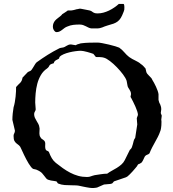

<svg xmlns="http://www.w3.org/2000/svg" viewBox="-20 -925 868 961"><path d="M47.9 -245.1Q47.9 -251.5 51.3 -257.6Q54.7 -263.7 54.7 -271L42 -325.2Q42 -339.4 43.7 -356.9Q45.4 -374.5 47.9 -387.7Q51.8 -399.9 54.2 -413.8Q56.6 -427.7 58.1 -441.7Q59.6 -455.6 60.1 -468Q60.5 -480.5 60.5 -489.3Q65.9 -496.1 71.3 -501Q76.7 -505.9 81.1 -510.5Q85.4 -515.1 88.4 -521.2Q91.3 -527.3 92.8 -536.6L119.6 -564.5L132.3 -570.3Q135.3 -571.8 139.2 -577.1Q143.1 -582.5 147.2 -589.6Q151.4 -596.7 155.5 -603.3Q159.7 -609.9 163.6 -613.3Q191.4 -633.3 218.5 -650.4Q245.6 -667.5 277.8 -683.6Q280.3 -684.1 282.7 -685.1Q285.2 -685.5 287.4 -686Q289.6 -686.5 291 -686.5Q298.8 -687.5 303.7 -690.2Q308.6 -692.9 313 -695.6Q317.4 -698.2 322.5 -700.4Q327.6 -702.6 335 -702.6L358.9 -698.7L366.2 -702.6L384.3 -708Q406.2 -710.9 427 -711.4Q447.8 -711.9 469.2 -711.9Q476.1 -711.9 491.9 -709Q507.8 -706.1 525.1 -701.9Q542.5 -697.8 557.1 -693.4Q571.8 -689 576.7 -686.5Q590.8 -676.8 602.3 -663.1Q613.8 -649.4 626.5 -639.6Q634.3 -633.8 641.8 -629.9Q649.4 -626 656.7 -622.3Q664.1 -618.7 671.4 -614.5Q678.7 -610.4 685.5 -604Q688 -603 691.4 -600.1Q694.8 -597.2 698.2 -593.5Q701.7 -589.8 704.3 -586.7Q707 -583.5 708.5 -582L711.9 -566.9Q712.9 -561 717 -555.9Q721.2 -550.8 726.3 -545.7Q731.4 -540.5 736.1 -535.6Q740.7 -530.8 742.2 -525.4Q746.1 -519.5 751 -510.5Q755.9 -501.5 760.7 -491.2Q765.6 -481 769 -470.9Q772.5 -460.9 773.4 -453.6V-424.8Q775.4 -416.5 777.1 -411.6Q778.8 -406.7 782.2 -401.4Q784.2 -396 785.6 -390.9Q787.1 -385.7 787.1 -377.4Q787.1 -376.5 786.6 -374Q786.1 -371.6 785.9 -368.7Q785.6 -365.7 785.2 -363Q784.7 -360.4 784.7 -358.9L789.6 -346.2L787.1 -325.2Q788.1 -322.8 788.1 -319.3Q788.1 -315.9 788.1 -311.5Q788.1 -295.9 786.1 -283.9Q784.2 -272 782.2 -268.6Q776.9 -252.9 770 -239.7Q763.2 -226.6 755.9 -213.6Q748.5 -200.7 741.5 -187Q734.4 -173.3 728 -157.2Q725.1 -154.3 722.2 -152.8Q719.2 -151.4 716.3 -150.4Q713.4 -149.4 710.4 -147.5Q707.5 -145.5 705.1 -142.1Q703.6 -139.6 701.9 -135.7Q700.2 -131.8 698 -127.2Q695.8 -122.6 693.4 -118.2Q690.9 -113.8 688 -110.8L678.2 -105Q674.3 -105 670.7 -101.3Q667 -97.7 667 -94.7Q663.6 -90.3 657.2 -82.8Q650.9 -75.2 643.6 -67.1Q636.2 -59.1 629.4 -52.2Q622.6 -45.4 618.2 -42Q614.7 -40 612.3 -38.6Q609.9 -37.6 607.7 -36.6Q605.5 -35.6 604.5 -35.6L550.3 -17.1Q546.9 -13.2 545.4 -11Q543.9 -8.8 542.5 -7.8Q541 -6.8 539.1 -6.1Q537.1 -5.4 532.7 -4.4L500.5 -1.5L465.8 13.7Q461.4 14.6 457 15.1Q453.1 15.6 449 15.9Q444.8 16.1 440.9 16.1Q435.5 16.1 428 14.9Q420.4 13.7 412.1 12.2Q403.8 10.7 395.8 9Q387.7 7.3 381.3 5.9Q371.6 3.4 360.8 2.9Q350.1 2.4 339.4 2.4Q320.8 2.4 303.7 1.2Q286.6 0 270 -6.8L262.7 -17.1Q257.3 -18.6 250 -19.3Q242.7 -20 235.1 -21.5Q227.5 -22.9 220.9 -25.4Q214.4 -27.8 210.9 -32.7Q203.6 -41.5 199.2 -47.6Q194.8 -53.7 190.4 -58.3Q186 -63 179.4 -67.1Q172.9 -71.3 161.1 -76.2L146 -79.6Q141.1 -82 135.3 -89.4Q129.4 -96.7 123.5 -106.4Q117.7 -116.2 111.6 -127.4Q105.5 -138.7 100.6 -149.2Q95.7 -159.7 91.8 -168Q87.9 -176.3 85.9 -180.7Q81.5 -192.4 75 -197.5Q68.4 -202.6 62.5 -207.3Q56.6 -211.9 52.2 -219.7Q47.9 -227.5 47.9 -245.1ZM150.9 -354Q150.9 -344.2 154.5 -335.9Q158.2 -327.6 163.1 -319.8Q168 -312 172.1 -304.2Q176.3 -296.4 177.2 -287.1Q178.2 -285.6 178.2 -281.2L177.2 -257.8Q177.2 -253.4 178.2 -248Q179.2 -242.7 183.1 -237.3Q186 -231.9 189.5 -229.7Q192.9 -227.5 196 -225.3Q199.2 -223.1 201.9 -220.2Q204.6 -217.3 206.1 -210.9L206.5 -206.1Q206.5 -202.6 206.3 -199.7Q206.1 -196.8 206.1 -190.9Q206.1 -182.6 208.5 -177.2Q210.4 -171.9 215.8 -170.4Q221.2 -168.9 224.6 -164.6Q231.9 -145.5 239.3 -133.1Q246.6 -120.6 259.3 -109.9Q276.4 -96.2 294.2 -83.5Q312 -70.8 331.1 -60.8Q350.1 -50.8 371.1 -44.9Q392.1 -39.1 415.5 -39.1Q421.9 -39.1 426.3 -40Q430.7 -41 434.8 -42.5Q439 -43.9 443.4 -45.4Q447.8 -46.9 454.1 -48.3Q467.8 -50.3 485.1 -53Q502.4 -55.7 516.6 -55.7Q526.9 -63.5 539.6 -70.3Q552.2 -77.1 564.7 -84.7Q577.1 -92.3 587.6 -101.6Q598.1 -110.8 604.5 -123.5L629.9 -174.8Q636.7 -179.7 639.9 -187.5Q643.1 -195.3 645 -203.6Q647 -211.9 649.2 -220.2Q651.4 -228.5 656.7 -234.9L667 -302.2Q667 -310.1 665.8 -316.9Q664.6 -323.7 664.6 -333.5L670.4 -349.6Q670.4 -357.4 666.7 -368.4Q663.1 -379.4 658 -390.9Q652.8 -402.3 647.5 -413.3Q642.1 -424.3 638.2 -431.6L633.3 -439.9L635.7 -453.6Q635.7 -460.9 633.3 -466.6Q630.9 -472.2 627.9 -476.8Q625 -481.4 622.1 -486.1Q619.1 -490.7 618.2 -496.6L613.8 -520.5Q609.4 -534.2 595.7 -552.5Q582 -570.8 564.9 -588.4Q547.9 -606 530.3 -619.4Q512.7 -632.8 500.5 -636.2Q493.2 -638.7 480.5 -639.2Q467.8 -639.6 460 -639.6L447.3 -655.3Q443.8 -656.7 435.3 -659.4Q426.8 -662.1 417.2 -664.8Q407.7 -667.5 398.4 -669.2Q389.2 -670.9 384.3 -670.9Q374.5 -670.9 359.1 -668.9Q343.8 -667 327.6 -663.1Q311.5 -659.2 297.9 -653.3Q284.2 -647.5 277.8 -639.6L275.4 -631.8Q271.5 -628.9 267.3 -627.2Q263.2 -625.5 259.5 -623.3Q255.9 -621.1 253.2 -617.9Q250.5 -614.7 249 -608.4Q237.8 -605.5 233.6 -603Q229.5 -600.6 227.8 -597.7Q226.1 -594.7 224.1 -591.1Q222.2 -587.4 215.3 -582Q196.3 -569.3 184.6 -549.3Q172.9 -529.3 166.7 -505.9Q160.6 -482.4 158.4 -457.8Q156.2 -433.1 156.2 -412.1L158.7 -377.4Q158.7 -373 154.8 -366.9Q150.9 -360.8 150.9 -354ZM244.6 -790.5Q244.6 -801.3 247.8 -808.8Q251 -816.4 256.3 -822.5Q261.7 -828.6 268.8 -833.7Q275.9 -838.9 283.2 -845.2Q284.2 -845.2 287.6 -849.1Q291 -853 291.5 -854Q293.9 -855.5 298.6 -858.4Q303.2 -861.3 307.6 -864.3Q312 -867.2 315.4 -869.6Q318.8 -872.1 319.3 -872.6H335Q335.9 -872.6 339.6 -873Q343.3 -873.5 347.7 -874.5Q352.1 -875.5 356 -876.5Q359.9 -877.4 361.8 -878.4Q362.8 -878.4 365.7 -878.9Q368.7 -879.4 371.8 -880.1Q375 -880.9 377.4 -881.3Q379.9 -881.8 380.4 -881.8Q381.8 -881.8 388.2 -880.6Q394.5 -879.4 402.1 -877.9Q409.7 -876.5 417 -875Q424.3 -873.5 428.7 -872.6Q436 -870.6 439.5 -867.9Q442.9 -865.2 446.3 -863Q449.7 -860.8 454.6 -859.4Q459.5 -857.9 469.2 -857.9Q483.4 -857.9 497.8 -861.8Q512.2 -865.7 525.9 -872.3Q539.6 -878.9 552 -887.5Q564.5 -896 574.7 -905.3H597.7Q600.6 -905.3 601.6 -899.7Q602.5 -894 602.5 -890.1V-887.7Q602.5 -879.4 602.1 -876.5Q601.6 -873.5 599.1 -866.7Q598.1 -864.7 597.7 -863.3Q591.3 -846.2 584.7 -835.4Q578.1 -824.7 569.3 -817.9Q560.5 -811 548.3 -806.6Q536.1 -802.2 518.1 -797.4Q509.3 -794.9 503.4 -792.5Q497.6 -790 491.9 -787.8Q486.3 -785.6 479.7 -784.2Q473.1 -782.7 463.4 -782.7H438Q429.7 -783.7 423.1 -786.9Q416.5 -790 409.9 -793.5Q403.3 -796.9 395.8 -799.6Q388.2 -802.2 377.9 -802.2Q361.3 -802.2 346.7 -800.5Q332 -798.8 316.4 -792Q309.6 -789.6 303.5 -785.2Q297.4 -780.8 291.3 -775.9Q285.2 -771 278.3 -767.6Q271.5 -764.2 263.2 -764.2Q258.8 -764.2 255.4 -767.1Q252 -770 249.5 -773.9Q247.1 -777.8 245.8 -782.5Q244.6 -787.1 244.6 -790.5Z"/></svg>

Font: IM FELL English SC
Style: Regular
Weight: 400
Designer: Igino Marini
Foundry: Igino Marini
Version: 3.00